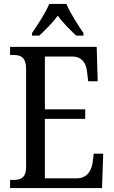

<svg xmlns="http://www.w3.org/2000/svg" viewBox="-20 -951 576 971"><path d="M142 -784V-771H179C210 -801 246 -835 272 -872C298 -835 334 -801 365 -771H402V-784C376 -822 334 -886 316 -931H229C211 -886 168 -822 142 -784ZM31 0H496L502 -174H454L449 -132C443 -88 421 -49 367 -49H207V-350H411V-398H207V-665H346C398 -665 418 -626 421 -582L426 -540H474L469 -714H31V-673H47C83 -673 112 -664 112 -601V-108C112 -51 85 -41 47 -41H31Z"/></svg>

Font: Noto Serif Ethiopic Cn
Style: Regular
Weight: 400
Width: 3
Designer: Monotype Design Team
Foundry: Monotype Imaging Inc.
Version: Version 2.102